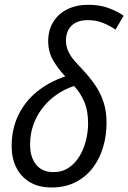

<svg xmlns="http://www.w3.org/2000/svg" viewBox="-20 -784 543 813"><path d="M198.7 9.8Q143.6 9.8 106 -12.9Q68.4 -35.6 48.8 -75Q29.3 -114.3 29.3 -165Q29.3 -236.8 56.9 -294.9Q84.5 -353 135.5 -395Q186.5 -437 256.3 -460.4Q225.6 -493.2 204.8 -528.8Q184.1 -564.5 184.1 -609.9Q184.1 -655.8 205.1 -690.4Q226.1 -725.1 264.4 -744.4Q302.7 -763.7 354 -763.7Q404.3 -763.7 442.1 -749Q480 -734.4 503.4 -717.3L469.2 -658.7Q445.3 -674.8 416.5 -686.8Q387.7 -698.7 352.1 -698.7Q306.6 -698.7 283 -675.3Q259.3 -651.9 259.3 -612.3Q259.3 -587.4 269.3 -566.2Q279.3 -544.9 296.9 -524.9Q314.5 -504.9 336.4 -481.9Q364.7 -451.2 386.2 -418.7Q407.7 -386.2 419.4 -348.4Q431.2 -310.5 431.2 -264.2Q431.2 -210 416.5 -160.6Q401.9 -111.3 372.6 -73Q343.3 -34.7 299.8 -12.5Q256.3 9.8 198.7 9.8ZM206.1 -55.2Q243.2 -55.2 270.8 -73.7Q298.3 -92.3 316.7 -122.6Q335 -152.8 344 -189.5Q353 -226.1 353 -262.2Q353 -315.4 336.7 -353.5Q320.3 -391.6 293.5 -419.9Q253.4 -406.7 219.5 -383.1Q185.5 -359.4 160.4 -327.1Q135.3 -294.9 121.3 -255.6Q107.4 -216.3 107.4 -171.9Q107.4 -118.2 133.1 -86.7Q158.7 -55.2 206.1 -55.2Z"/></svg>

Font: Open Sans SemiCondensed
Style: Italic
Weight: 400
Width: 4
Italic angle: -12°
Designer: Monotype Design Team
Foundry: Monotype Imaging Inc.
Version: Version 3.000